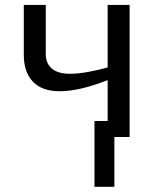

<svg xmlns="http://www.w3.org/2000/svg" viewBox="-20 -548 640 768"><path d="M163.1 -528.3V-332Q163.1 -293.9 187.7 -273.4Q212.4 -252.9 259.8 -252.9Q294.4 -252.9 336.4 -261Q378.4 -269 410.6 -278.3V-528.3H498.5V0H437.5V199.2H357.9V-64H410.6V-227.5Q297.9 -183.1 218.8 -183.1Q147.5 -183.1 111.3 -221.7Q75.2 -260.3 75.2 -327.6V-528.3Z"/></svg>

Font: Cousine
Style: Regular
Weight: 400
Monospace: yes
Designer: Steve Matteson
Foundry: Monotype Imaging Inc.
Version: Version 1.21